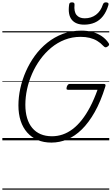

<svg xmlns="http://www.w3.org/2000/svg" viewBox="-20 -1196 951 1636"><path d="M418 19Q352 19 300.5 -3Q249 -25 212 -66.5Q175 -108 156 -166.5Q137 -225 137 -298Q137 -369 153 -442.5Q169 -516 200.5 -587.5Q232 -659 277.5 -721.5Q323 -784 383 -832Q443 -880 515.5 -907.5Q588 -935 673 -935Q725 -935 769 -923Q813 -911 847.5 -887.5Q882 -864 906 -828Q912 -819 908.5 -811.5Q905 -804 893 -797Q883 -791 876.5 -793Q870 -795 859 -806Q836 -831 807.5 -848Q779 -865 744 -873.5Q709 -882 667 -882Q595 -882 532 -857.5Q469 -833 416.5 -789.5Q364 -746 323 -689.5Q282 -633 253.5 -568Q225 -503 210.5 -435.5Q196 -368 196 -303Q196 -240 211 -190Q226 -140 255 -105.5Q284 -71 326 -53Q368 -35 423 -35Q470 -35 514 -50Q558 -65 599 -96Q640 -127 677.5 -174.5Q715 -222 748.5 -286Q782 -350 811 -431H560Q548 -431 547 -438Q546 -445 549 -456Q554 -470 560 -475.5Q566 -481 576 -481H863Q875 -481 878 -475.5Q881 -470 877 -457Q838 -331 787 -241Q736 -151 677.5 -93.5Q619 -36 553.5 -8.5Q488 19 418 19ZM697 -986Q625 -986 591 -1028.5Q557 -1071 569 -1156Q570 -1167 576 -1171.5Q582 -1176 594 -1176Q605 -1176 610.5 -1171Q616 -1166 615 -1156Q609 -1097 632 -1068.5Q655 -1040 702 -1040Q757 -1040 797.5 -1070Q838 -1100 856 -1156Q860 -1167 866 -1171.5Q872 -1176 883 -1176Q895 -1176 901 -1170.5Q907 -1165 904 -1154Q887 -1096 857.5 -1058.5Q828 -1021 787.5 -1003.5Q747 -986 697 -986ZM0 410H911V420H0ZM0 -20H911V0H0ZM0 -505H911V-500H0ZM0 -930H911V-920H0Z"/></svg>

Font: Playwrite DE LA Guides
Style: Regular
Weight: 400
Designer: Veronika Burian, José Scaglione
Foundry: TypeTogether
Version: Version 1.003